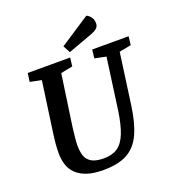

<svg xmlns="http://www.w3.org/2000/svg" viewBox="-150 -953 975 1080"><g transform="rotate(-20 337.0 -413.5)"><path d="M285 11Q226 11 186.5 -2.5Q147 -16 123 -40Q99 -64 89 -95.5Q79 -127 79 -164Q79 -213 88 -276L131 -583L63 -597L70 -648H324L318 -597L247 -583L203 -277Q199 -245 196 -215.5Q193 -186 193 -170Q193 -133 202 -106.5Q211 -80 236.5 -65Q262 -50 310 -50Q360 -50 392 -72Q424 -94 444 -144Q464 -194 476 -277L518 -583L450 -597L456 -648H674L668 -597L597 -583L555 -278Q541 -176 511.5 -112Q482 -48 428 -18.5Q374 11 285 11ZM333 -677 310 -720 490 -838Q504 -832 515.5 -817Q527 -802 527 -779Q527 -764 517.5 -753Q508 -742 480 -731Z"/></g></svg>

Font: Faustina SemiBold
Style: Italic
Weight: 600
Italic angle: -8°
Designer: Alfonso Garcia
Foundry: http://www.omnibus-type.com
Version: Version 1.200